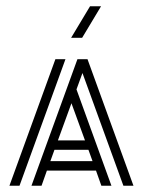

<svg xmlns="http://www.w3.org/2000/svg" viewBox="-20 -590 454 610"><path d="M80 0 226 -402H258L404 0H372L242 -358L223 -306L334 0H302L285 -48H129L112 0ZM10 0 156 -402H188L42 0ZM164 -144H250L207 -262ZM140 -78H274L261 -114H153ZM241 -470 301 -570H266L206 -470Z"/></svg>

Font: Zen Tokyo Zoo
Style: Regular
Weight: 400
Designer: Yoshimichi Ohira
Foundry: A-1 Corp ZenFonts
Version: Version 1.002; ttfautohint (v1.8.3)